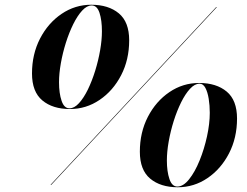

<svg xmlns="http://www.w3.org/2000/svg" viewBox="-20 -780 1040 810"><path d="M275 -320Q202.2 -320 158.6 -356.4Q115 -392.8 115 -470Q115 -551.5 148.9 -617.2Q182.9 -682.9 239.7 -721.4Q296.5 -760 365 -760Q437.8 -760 481.4 -723.6Q525 -687.2 525 -610Q525 -528.5 491.1 -462.8Q457.1 -397.1 400.3 -358.6Q343.5 -320 275 -320ZM367 -757Q346.6 -757 326.7 -735.4Q306.8 -713.9 289.1 -678.2Q271.5 -642.6 257.9 -599.6Q244.4 -556.6 236.7 -513.1Q229 -469.6 229 -433Q229 -386.5 239.8 -354.8Q250.5 -323 273 -323Q293.4 -323 313.2 -344.7Q333.1 -366.4 350.6 -402.1Q368 -437.9 381.4 -481Q394.8 -524.1 402.4 -567.8Q410 -611.4 410 -648Q410 -694.5 399.8 -725.8Q389.5 -757 367 -757ZM892 -750H895L196 0H193ZM730 10Q657.2 10 613.6 -26.4Q570 -62.8 570 -140Q570 -221.5 603.9 -287.2Q637.9 -352.9 694.7 -391.4Q751.5 -430 820 -430Q892.8 -430 936.4 -393.6Q980 -357.2 980 -280Q980 -198.5 946.1 -132.8Q912.1 -67.1 855.3 -28.6Q798.5 10 730 10ZM822 -427Q801.6 -427 781.7 -405.4Q761.8 -383.9 744.1 -348.2Q726.5 -312.6 712.9 -269.6Q699.4 -226.6 691.7 -183.1Q684 -139.6 684 -103Q684 -56.5 694.8 -24.8Q705.5 7 728 7Q753.5 7 777.9 -23.8Q802.4 -54.5 822 -102.8Q841.6 -151 853.3 -204.6Q865 -258.2 865 -304Q865 -335 860.5 -363.2Q856 -391.4 846.5 -409.2Q837 -427 822 -427Z"/></svg>

Font: Bodoni* 72 Medium
Style: Italic
Weight: 500
Italic angle: -13°
Version: Version 1.002; ttfautohint (v0.97) -l 8 -r 50 -G 200 -x 14 -